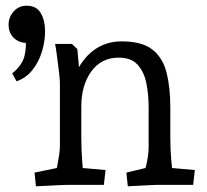

<svg xmlns="http://www.w3.org/2000/svg" viewBox="-20 -648 725 673"><path d="M106 5 101 -43 213 -66 174 -29Q175 -37 179 -57Q183 -77 186.5 -99.5Q190 -122 190 -134V-356Q190 -365 188 -384.5Q186 -404 183 -426.5Q180 -449 177.5 -467.5Q175 -486 173 -494H232L251 -476L265 -326L243 -384Q266 -440 308 -471.5Q350 -503 407 -503Q478 -503 514.5 -474Q551 -445 564 -393Q577 -341 577 -271V-164Q577 -127 580 -91Q583 -55 586 -35L550 -62L663 -52L657 0H528Q524 0 506 1Q488 2 466.5 3Q445 4 428 5L423 -43L523 -67L486 -44Q489 -54 492.5 -68.5Q496 -83 498.5 -100Q501 -117 501 -134V-273Q501 -317 493 -356.5Q485 -396 462.5 -421Q440 -446 396 -446Q335 -446 300 -397.5Q265 -349 265 -275V-164Q265 -125 268 -84Q271 -43 274 -25L237 -62L350 -52L344 0H216Q206 0 187 1Q168 2 146.5 3Q125 4 106 5ZM38 -363 23 -391Q58 -419 66 -452.5Q74 -486 69 -520L97 -502Q73 -494 53 -500.5Q33 -507 21.5 -523Q10 -539 10 -561Q10 -588 28 -608Q46 -628 73 -628Q108 -628 123 -602Q138 -576 138 -539Q138 -503 127 -467Q116 -431 94 -403Q72 -375 38 -363Z"/></svg>

Font: Andada Pro
Style: Regular
Weight: 400
Designer: Carolina Giovagnoli
Foundry: Huerta Tipografica
Version: Version 3.003